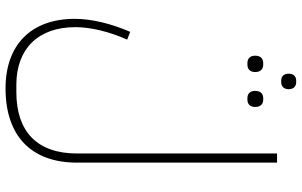

<svg xmlns="http://www.w3.org/2000/svg" viewBox="-218 -631 1089 693"><g transform="rotate(90 326.5 -284.5)"><path d="M334 -633H340C355 -633 366 -642 366 -661C366 -681 355 -690 340 -690H334C319 -690 308 -681 308 -661C308 -642 319 -633 334 -633ZM208 -633H213C229 -633 240 -642 240 -661C240 -681 229 -690 213 -690H208C192 -690 181 -681 181 -661C181 -642 192 -633 208 -633ZM271 -755H277C291 -755 302 -764 302 -782C302 -800 291 -809 277 -809H271C256 -809 246 -800 246 -782C246 -764 256 -755 271 -755ZM299 240C470 240 567 148 567 -18V-740H534V-18C534 125 456 201 312 201H286C156 201 78 122 78 -12C78 -67 94 -134 123 -199L95 -210C66 -143 48 -72 48 -10C48 147 141 240 299 240Z"/></g></svg>

Font: IBM Plex Arabic ExtraLight
Style: Regular
Weight: 200
Designer: Mike Abbink, Paul van der Laan, Pieter van Rosmalen, Wael Morcos, Khajak Apelian
Foundry: Bold Monday
Version: Version 1.0